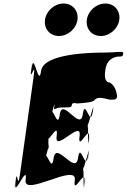

<svg xmlns="http://www.w3.org/2000/svg" viewBox="-20 -1123 719 1088"><path d="M340 -1103C289 -1103 242 -1062 235 -1011C228 -960 263 -919 314 -919C365 -919 412 -960 419 -1011C426 -1062 391 -1103 340 -1103ZM577 -1103C526 -1103 479 -1062 472 -1011C465 -960 500 -919 551 -919C602 -919 649 -960 656 -1011C663 -1062 628 -1103 577 -1103ZM566 -825C508 -825 227 -822 213 -722C199 -620 173 -833 160 -742C146 -642 172 -840 158 -740C143 -630 187 -802 170 -684L94 -141C77 -23 81 -195 66 -85C52 15 82 -184 68 -84C55 7 139 -204 125 -103C111 -3 418 -203 404 -103C390 -2 472 -193 457 -84C443 16 474 -185 460 -85C447 6 460 -223 448 -141L455 -190C443 -108 495 -336 482 -245C468 -145 494 -346 480 -246C465 -137 436 -328 422 -227C408 -127 298 -327 284 -227C270 -125 239 -319 224 -209C210 -109 240 -308 226 -208C213 -117 264 -346 252 -264L259 -314C247 -232 262 -462 249 -371C235 -271 261 -470 247 -370C232 -260 315 -454 301 -352C287 -252 445 -452 431 -352C417 -251 498 -441 483 -332C469 -232 499 -434 485 -334C472 -243 486 -471 474 -389L481 -438C469 -356 520 -584 507 -493C493 -393 520 -595 506 -495C491 -386 463 -576 449 -475C435 -375 333 -575 319 -475C305 -373 274 -567 259 -457C245 -357 275 -556 261 -456C248 -365 299 -595 287 -513C285 -493 293 -514 328 -514C385 -514 385 -514 388 -534C399 -544 426 -536 410 -536C376 -536 513 -537 516 -557C536 -577 563 -567 604 -558C637 -558 641 -560 644 -580C638 -610 631 -638 601 -656C568 -656 574 -706 577 -726C582 -764 598 -792 643 -802C677 -802 676 -804 679 -824C672 -835 640 -825 566 -825Z"/></svg>

Font: Hussar Przerywany
Style: Obl
Weight: 400
Foundry: Cannot Into Space Fonts
Version: Version 0.982